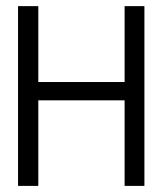

<svg xmlns="http://www.w3.org/2000/svg" viewBox="-20 -609 532 629"><path d="M453.1 0H388.2V-280.3H105.5V0H39.1V-588.9H105.5V-340.3H388.2V-588.9H453.1Z"/></svg>

Font: Meera
Style: Regular
Weight: 400
Designer: Hussain KH and Suresh P for Swathanthra Malayalam Computing (SMC)
Version: Version 7.0.0+20221109